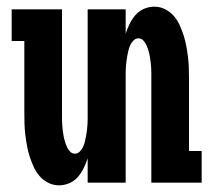

<svg xmlns="http://www.w3.org/2000/svg" viewBox="-20 -548 640 576"><path d="M157 8Q140 8 125 0.5Q110 -7 99 -19.5Q88 -32 81 -47.5Q74 -63 69 -78.5Q64 -94 61 -110.5Q58 -127 56 -143.5Q54 -160 53.5 -176.5Q53 -193 53 -210V-425H15V-520H166V-210Q166 -201 166 -192.5Q166 -184 166.5 -175.5Q167 -167 168 -158.5Q169 -150 170.5 -141.5Q172 -133 174.5 -124.5Q177 -116 180.5 -108Q184 -100 190 -93.5Q196 -87 205 -87Q213 -87 219.5 -93.5Q226 -100 229.5 -108Q233 -116 235 -124.5Q237 -133 238.5 -141.5Q240 -150 241 -158.5Q242 -167 242.5 -175.5Q243 -184 243 -192.5Q243 -201 243 -210V-520H357V-447Q362 -462 369 -476.5Q376 -491 386.5 -503Q397 -515 412 -521.5Q427 -528 443 -528Q460 -528 475 -520.5Q490 -513 501 -500.5Q512 -488 519 -472.5Q526 -457 531 -441.5Q536 -426 539 -409.5Q542 -393 544 -376.5Q546 -360 546.5 -343.5Q547 -327 547 -310V-95H585V0H434V-310Q434 -319 434 -327.5Q434 -336 433.5 -344.5Q433 -353 432 -361.5Q431 -370 429.5 -378.5Q428 -387 425.5 -395.5Q423 -404 419.5 -412Q416 -420 410 -426.5Q404 -433 395 -433Q387 -433 380.5 -426.5Q374 -420 370.5 -412Q367 -404 365 -395.5Q363 -387 361.5 -378.5Q360 -370 359 -361.5Q358 -353 357.5 -344.5Q357 -336 357 -327.5Q357 -319 357 -310V0H243V-73Q238 -58 231 -43.5Q224 -29 213.5 -17Q203 -5 188 1.5Q173 8 157 8Z"/></svg>

Font: Iosevka HT Extrabold Extended
Style: Regular
Weight: 800
Width: 7
Monospace: yes
Designer: Belleve Invis
Foundry: Belleve Invis
Version: Version 32.3.0; ttfautohint (v1.8.4)